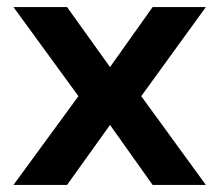

<svg xmlns="http://www.w3.org/2000/svg" viewBox="-20 -521 618 541"><path d="M18 0 201 -250 18 -501H169L290 -332L410 -501H560L378 -250L560 0H410L290 -169L169 0Z"/></svg>

Font: DM Sans 18pt ExtraBold
Style: Regular
Weight: 800
Designer: Colophon Foundry, Jonny Pinhorn
Foundry: Colophon Foundry
Version: Version 4.004;gftools[0.9.30]